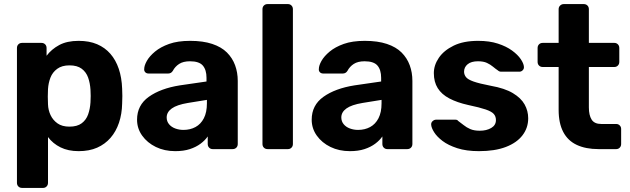

<svg xmlns="http://www.w3.org/2000/svg" viewBox="-20 -730 3085 940"><path d="M88 190Q77 190 70 183Q63 176 63 165V-495Q63 -506 70 -513Q77 -520 88 -520H183Q194 -520 201 -513Q208 -506 208 -495V-457Q232 -489 270 -509.5Q308 -530 365 -530Q417 -530 455.5 -513.5Q494 -497 520.5 -466.5Q547 -436 561.5 -393Q576 -350 578 -296Q579 -277 579 -260Q579 -243 578 -223Q577 -172 562.5 -129Q548 -86 521 -55Q494 -24 455.5 -7Q417 10 365 10Q314 10 276.5 -8.5Q239 -27 215 -59V165Q215 176 208 183Q201 190 191 190ZM320 -110Q358 -110 380 -126.5Q402 -143 411.5 -170Q421 -197 423 -229Q425 -260 423 -291Q421 -323 411.5 -350Q402 -377 380 -393.5Q358 -410 320 -410Q283 -410 260 -393Q237 -376 227 -350Q217 -324 215 -294Q214 -276 214 -257Q214 -238 215 -219Q216 -191 227.5 -166.5Q239 -142 261.5 -126Q284 -110 320 -110Z M838 10Q785 10 743 -10.5Q701 -31 676 -66Q651 -101 651 -144Q651 -215 708.5 -256Q766 -297 860 -312L991 -331V-349Q991 -388 973 -409Q955 -430 910 -430Q877 -430 857 -417Q837 -404 826 -383Q818 -370 803 -370H708Q697 -370 691 -376.5Q685 -383 686 -392Q686 -409 699 -432Q712 -455 739 -477.5Q766 -500 808 -515Q850 -530 911 -530Q974 -530 1019 -515Q1064 -500 1091 -473Q1118 -446 1131 -410.5Q1144 -375 1144 -334V-25Q1144 -14 1137 -7Q1130 0 1119 0H1021Q1011 0 1004 -7Q997 -14 997 -25V-62Q984 -43 962 -26.5Q940 -10 909.5 0Q879 10 838 10ZM878 -94Q911 -94 937 -108Q963 -122 978 -151Q993 -180 993 -224V-241L900 -226Q846 -217 821 -199Q796 -181 796 -155Q796 -136 807.5 -122Q819 -108 838 -101Q857 -94 878 -94Z M1290 0Q1279 0 1272 -7Q1265 -14 1265 -25V-685Q1265 -696 1272 -703Q1279 -710 1290 -710H1390Q1400 -710 1407 -703Q1414 -696 1414 -685V-25Q1414 -14 1407 -7Q1400 0 1390 0Z M1693 10Q1640 10 1598 -10.5Q1556 -31 1531 -66Q1506 -101 1506 -144Q1506 -215 1563.5 -256Q1621 -297 1715 -312L1846 -331V-349Q1846 -388 1828 -409Q1810 -430 1765 -430Q1732 -430 1712 -417Q1692 -404 1681 -383Q1673 -370 1658 -370H1563Q1552 -370 1546 -376.5Q1540 -383 1541 -392Q1541 -409 1554 -432Q1567 -455 1594 -477.5Q1621 -500 1663 -515Q1705 -530 1766 -530Q1829 -530 1874 -515Q1919 -500 1946 -473Q1973 -446 1986 -410.5Q1999 -375 1999 -334V-25Q1999 -14 1992 -7Q1985 0 1974 0H1876Q1866 0 1859 -7Q1852 -14 1852 -25V-62Q1839 -43 1817 -26.5Q1795 -10 1764.5 0Q1734 10 1693 10ZM1733 -94Q1766 -94 1792 -108Q1818 -122 1833 -151Q1848 -180 1848 -224V-241L1755 -226Q1701 -217 1676 -199Q1651 -181 1651 -155Q1651 -136 1662.5 -122Q1674 -108 1693 -101Q1712 -94 1733 -94Z M2325 10Q2263 10 2218.5 -4.5Q2174 -19 2146.5 -40Q2119 -61 2105.5 -82.5Q2092 -104 2091 -119Q2090 -130 2098 -137Q2106 -144 2114 -144H2211Q2214 -144 2217 -143Q2220 -142 2223 -138Q2236 -129 2250 -117.5Q2264 -106 2282.5 -98Q2301 -90 2329 -90Q2362 -90 2385 -103.5Q2408 -117 2408 -142Q2408 -160 2397.5 -172Q2387 -184 2358 -194Q2329 -204 2272 -216Q2218 -228 2180 -248Q2142 -268 2123 -298.5Q2104 -329 2104 -372Q2104 -411 2128.5 -447Q2153 -483 2201 -506.5Q2249 -530 2321 -530Q2376 -530 2417.5 -516.5Q2459 -503 2487 -482.5Q2515 -462 2529.5 -440.5Q2544 -419 2545 -403Q2546 -393 2539 -386Q2532 -379 2523 -379H2434Q2429 -379 2425 -380.5Q2421 -382 2418 -385Q2406 -393 2393.5 -403.5Q2381 -414 2364 -422Q2347 -430 2320 -430Q2287 -430 2269.5 -415.5Q2252 -401 2252 -379Q2252 -365 2261 -353Q2270 -341 2298 -331Q2326 -321 2383 -310Q2451 -298 2491 -274Q2531 -250 2548.5 -218.5Q2566 -187 2566 -151Q2566 -104 2538 -67.5Q2510 -31 2456.5 -10.5Q2403 10 2325 10Z M2910 0Q2848 0 2804 -20.5Q2760 -41 2737.5 -84Q2715 -127 2715 -192V-402H2637Q2626 -402 2619 -409Q2612 -416 2612 -427V-495Q2612 -506 2619 -513Q2626 -520 2637 -520H2715V-685Q2715 -696 2722.5 -703Q2730 -710 2740 -710H2838Q2849 -710 2856 -703Q2863 -696 2863 -685V-520H2988Q2998 -520 3005 -513Q3012 -506 3012 -495V-427Q3012 -416 3005 -409Q2998 -402 2988 -402H2863V-204Q2863 -166 2876.5 -144.5Q2890 -123 2924 -123H2997Q3007 -123 3014 -116Q3021 -109 3021 -99V-25Q3021 -14 3014 -7Q3007 0 2997 0Z"/></svg>

Font: Rubik SemiBold
Style: Regular
Weight: 600
Designer: Hubert and Fischer
Foundry: Hubert and Fischer
Version: Version 2.300;gftools[0.9.30]